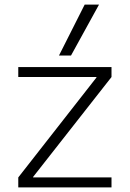

<svg xmlns="http://www.w3.org/2000/svg" viewBox="-20 -810 561 830"><path d="M59 0V-43L397 -475V-477H59V-520H462V-477L123 -45V-43H462V0ZM287 -570H235L346 -790H408Z"/></svg>

Font: M PLUS 2 Light
Style: Regular
Weight: 300
Designer: Coji Morishita
Foundry: UNDERFOREST DESIGN
Version: Version 1.001